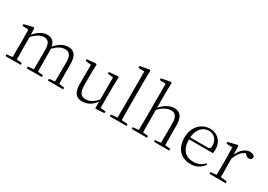

<svg xmlns="http://www.w3.org/2000/svg" viewBox="8 -1664 3549 2542"><g transform="rotate(30 1782.5 -393.0)"><path d="M779 0H926V-27L845 -36L843 -226V-338C843 -471 793 -522 707 -522C639 -522 574 -488 511 -414C495 -491 452 -522 387 -522C321 -522 257 -486 194 -413L189 -511L176 -519L39 -485V-459L131 -455C133 -405 134 -350 134 -282V-226L132 -36L44 -27V0H277V-27L197 -36L195 -226V-379C265 -452 319 -474 367 -474C422 -474 459 -436 459 -334V-226L457 -36L369 -27V0H601V-27L520 -36L518 -226V-335C518 -353 517 -369 516 -383C582 -455 639 -474 686 -474C746 -474 783 -439 783 -334V-226C783 -171 782 -90 781 -36L693 -27V0Z M1421 8 1557 0V-27L1478 -35V-377L1482 -502L1472 -514L1334 -502V-475L1419 -467L1418 -130C1368 -68 1309 -34 1247 -34C1178 -34 1141 -74 1141 -188V-377L1145 -502L1135 -514L996 -502V-476L1082 -465L1080 -185C1079 -37 1130 14 1224 14C1303 14 1368 -29 1419 -95Z M1735 0H1895V-27L1801 -36L1799 -226V-637L1802 -791L1787 -800L1646 -773V-746L1738 -742V-226L1736 -36L1639 -27V0Z M2400 0H2547V-27L2466 -36C2465 -90 2464 -171 2464 -226V-334C2464 -471 2414 -522 2329 -522C2263 -522 2192 -488 2124 -411V-637L2127 -791L2111 -800L1972 -773V-746L2064 -742V-226L2062 -36L1974 -27V0H2207V-27L2127 -36L2125 -226V-379C2198 -455 2259 -474 2305 -474C2366 -474 2403 -438 2403 -334V-226L2401 -36L2314 -27V0Z M2881 14C2967 14 3031 -25 3075 -88L3060 -102C3017 -54 2964 -30 2894 -30C2781 -30 2700 -101 2699 -260H3065C3069 -275 3071 -296 3071 -320C3071 -435 2995 -522 2872 -522C2743 -522 2635 -416 2635 -252C2635 -73 2738 14 2881 14ZM2700 -290C2709 -413 2781 -491 2871 -491C2960 -491 3011 -425 3011 -341C3011 -306 3002 -290 2970 -290Z M3250 0H3411V-27L3316 -37L3314 -226V-321C3346 -404 3387 -454 3442 -477L3452 -468C3474 -447 3490 -436 3512 -436C3544 -436 3558 -454 3558 -486C3549 -507 3519 -522 3483 -522C3414 -522 3347 -464 3314 -377L3308 -511L3295 -519L3158 -485V-459L3250 -455C3252 -405 3253 -350 3253 -281V-226L3251 -37L3163 -27V0Z"/></g></svg>

Font: Noto Serif CJK SC ExtraLight
Style: Regular
Weight: 200
Designer: Ryoko NISHIZUKA 西塚涼子 (kana & ideographs); Frank Grießhammer (Latin, Greek & Cyrillic); Wenlong ZHANG 张文龙 (bopomofo); San
Foundry: Adobe
Version: Version 2.001;hotconv 1.1.0;makeotfexe 2.6.0